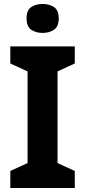

<svg xmlns="http://www.w3.org/2000/svg" viewBox="-20 -948 429 968"><path d="M357 0H32V-86L119 -126V-588L32 -628V-714H357V-628L270 -588V-126L357 -86ZM195 -928Q228 -928 252 -912.5Q276 -897 276 -855Q276 -814 252 -798Q228 -782 195 -782Q161 -782 137.5 -798Q114 -814 114 -855Q114 -897 137.5 -912.5Q161 -928 195 -928Z"/></svg>

Font: Noto Sans Tangsa
Style: Regular
Weight: 400
Designer: David Williams
Foundry: Google LLC
Version: Version 1.504